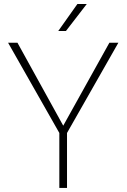

<svg xmlns="http://www.w3.org/2000/svg" viewBox="-20 -920 622 940"><path d="M358.9 -900.4H404.8L302.7 -768.1H265.1ZM289.6 -304.7 515.6 -710.9H559.6L308.1 -269V0H270.5V-269L19.5 -710.9H65.4Z"/></svg>

Font: Robert Sans ExtraLight
Style: Regular
Weight: 250
Designer: Christian Robertson (extended by Adam Twardoch)
Foundry: Google
Version: Version 12.135;April 2, 2019;FontCreator 11.5.0.2425 64-bit;